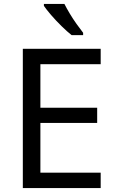

<svg xmlns="http://www.w3.org/2000/svg" viewBox="-20 -964 596 984"><path d="M496 0H97V-714H496V-635H187V-412H478V-334H187V-79H496ZM347 -784Q324 -802 295 -830.5Q266 -859 241.5 -887.5Q217 -916 205 -934V-944H310Q321 -922 337.5 -894.5Q354 -867 372.5 -841Q391 -815 406 -796V-784Z"/></svg>

Font: Noto Sans Coptic
Style: Regular
Weight: 400
Designer: Monotype Design Team, Denis Moyogo Jacquerye
Foundry: Monotype Imaging Inc.
Version: Version 2.002; ttfautohint (v1.8.4.7-5d5b)